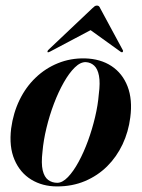

<svg xmlns="http://www.w3.org/2000/svg" viewBox="-20 -660 508 689"><path d="M284.5 -450.5Q340.5 -449 380 -423Q419.5 -397 437.8 -349.8Q456 -302.5 447.5 -238.5Q441 -187 419.8 -142Q398.5 -97 364.5 -63.2Q330.5 -29.5 285 -10.2Q239.5 9 185 9Q132.5 9 92.2 -15.5Q52 -40 32 -86.8Q12 -133.5 20 -199Q27.5 -254.5 50 -301Q72.5 -347.5 107.8 -381.2Q143 -415 188 -433.2Q233 -451.5 284.5 -450.5ZM185.5 -4Q204 -4 223.8 -24.5Q243.5 -45 262 -79Q280.5 -113 295.8 -154.8Q311 -196.5 321.2 -239.8Q331.5 -283 334.5 -321.5Q340 -363 335.2 -388Q330.5 -413 318 -424.5Q305.5 -436 288.5 -437Q269 -438 248.5 -418Q228 -398 208.8 -364Q189.5 -330 173.5 -287.8Q157.5 -245.5 146.8 -201Q136 -156.5 132.5 -116Q127.5 -73.5 133.2 -49Q139 -24.5 153 -14.2Q167 -4 185.5 -4ZM338.5 -569.5H280.5L412.5 -474.5Q414.5 -473 416.5 -472.5Q418.5 -472 419.5 -473Q421 -474 421.5 -476Q422 -478 420.5 -480.5L339.5 -630.5Q337.5 -635.5 334.8 -637.8Q332 -640 328 -640Q323.5 -640 320 -637.8Q316.5 -635.5 311.5 -630.5L153 -480.5Q151 -478 150.5 -476Q150 -474 150.5 -473Q152 -472 154 -472.5Q156 -473 159 -474.5Z"/></svg>

Font: Fraunces 120pt SemiBold
Style: Italic
Weight: 600
Italic angle: -16°
Version: Version 1.000;[b76b70a41]